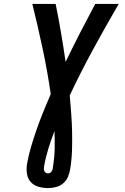

<svg xmlns="http://www.w3.org/2000/svg" viewBox="-20 -755 640 980"><path d="M225 205Q200 205 176 198Q152 191 136.5 173.5Q121 156 117.5 131Q114 106 118 81Q126 36 139.5 -9Q153 -54 168.5 -98.5Q184 -143 202 -187Q220 -231 239 -275Q222 -392 197.5 -507Q173 -622 145 -735H264Q279 -661 291.5 -587.5Q304 -514 315 -439Q351 -514 389 -588Q427 -662 466 -735H586Q519 -620 455.5 -503.5Q392 -387 336 -268Q340 -222 343.5 -175Q347 -128 348 -81Q349 -34 347.5 14Q346 62 338 109Q335 129 326.5 148.5Q318 168 301.5 181.5Q285 195 264.5 200Q244 205 225 205ZM225 130Q231 130 236 127Q241 124 244 119Q247 114 248.5 109Q250 104 250 98Q258 52 259 6Q260 -40 258 -86Q241 -42 227 3Q213 48 205 94Q204 100 204 106.5Q204 113 206.5 118.5Q209 124 214 127Q219 130 225 130Z"/></svg>

Font: Iosevka Curly Slab ExObl
Style: Bold
Weight: 700
Width: 7
Italic angle: -9°
Monospace: yes
Designer: Belleve Invis
Foundry: Belleve Invis
Version: Version 11.0.0; ttfautohint (v1.8.3)